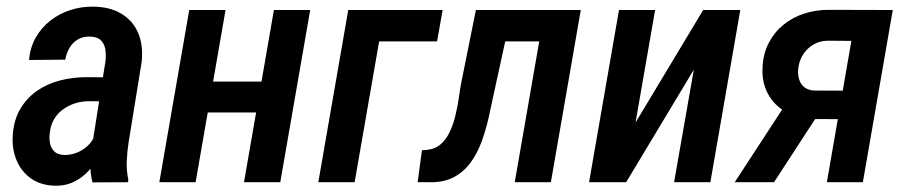

<svg xmlns="http://www.w3.org/2000/svg" viewBox="-20 -559 2782 589"><path d="M261.7 -107.4 303.7 -372.1Q305.7 -391.1 303 -408Q300.3 -424.8 289.3 -435.5Q278.3 -446.3 255.9 -446.8Q233.9 -447.3 218.3 -437.7Q202.6 -428.2 193.1 -411.9Q183.6 -395.5 180.2 -376L69.3 -375Q72.3 -413.1 89.6 -443.6Q106.9 -474.1 134.3 -495.6Q161.6 -517.1 195.6 -528.1Q229.5 -539.1 266.1 -538.6Q317.4 -538.1 352.5 -516.8Q387.7 -495.6 403.8 -458Q419.9 -420.4 414.6 -369.1L374.5 -122.1Q370.1 -93.8 368.9 -65.2Q367.7 -36.6 373.5 -8.3L373 0L263.7 0.5Q256.8 -25.9 257.3 -53.2Q257.8 -80.6 261.7 -107.4ZM313.5 -321.8 301.3 -248 253.4 -248.5Q231 -248.5 210.7 -242.2Q190.4 -235.8 173.6 -223.6Q156.7 -211.4 146.2 -193.8Q135.7 -176.3 132.8 -152.3Q130.4 -134.8 133.5 -119.1Q136.7 -103.5 147.2 -93.8Q157.7 -84 178.7 -83.5Q200.7 -83.5 221.2 -93Q241.7 -102.5 256.1 -119.1Q270.5 -135.7 274.4 -157.7L293.5 -109.4Q286.1 -85.4 273.2 -63.7Q260.3 -42 241.9 -25.1Q223.6 -8.3 200.7 1.5Q177.7 11.2 150.9 10.7Q106.9 10.3 76.7 -10.5Q46.4 -31.2 31.5 -65.7Q16.6 -100.1 19 -142.1Q21.5 -188.5 41 -222.7Q60.5 -256.8 91.8 -279.1Q123 -301.3 162.6 -311.8Q202.1 -322.3 245.6 -322.3Z M813 -308.6 796.4 -213.9H585.4L601.6 -308.6ZM671.9 -528.3 580.1 0H468.8L560.5 -528.3ZM931.6 -528.3 839.8 0H728.5L820.3 -528.3Z M1337.9 -528.3 1320.8 -432.1H1143.1L1067.9 0H956.5L1048.3 -528.3Z M1673.8 -528.3 1656.7 -432.1H1450.2L1466.8 -528.3ZM1761.7 -528.3 1669.9 0H1559.1L1650.9 -528.3ZM1439.9 -528.3H1550.8L1493.7 -266.1Q1486.8 -232.9 1478.5 -196Q1470.2 -159.2 1457.3 -124Q1444.3 -88.9 1423.8 -60.5Q1403.3 -32.2 1373 -15.9Q1342.8 0.5 1299.8 0H1261.2L1274.4 -98.1L1289.1 -99.1Q1314.9 -101.6 1332.3 -116.9Q1349.6 -132.3 1360.4 -155.8Q1371.1 -179.2 1377.4 -206.1Q1383.8 -232.9 1387.5 -258.5Q1391.1 -284.2 1394.5 -302.7Z M1929.7 -183.1 2137.2 -528.3H2251L2159.2 0H2047.9L2108.4 -345.2L1900.9 0H1787.1L1878.9 -528.3H1989.7Z M2402.8 -258.8H2522.9L2354.5 0H2233.9ZM2521.5 -528.8 2718.8 -528.3 2627 0H2516.6L2591.8 -433.6L2518.1 -434.1Q2494.6 -433.6 2475.8 -422.6Q2457 -411.6 2444.8 -393.6Q2432.6 -375.5 2429.2 -352.1Q2426.8 -334 2430.7 -318.4Q2434.6 -302.7 2446 -292.7Q2457.5 -282.7 2476.6 -281.2L2601.1 -280.8L2585.9 -193.4L2474.1 -193.8Q2439 -194.8 2409.7 -206.5Q2380.4 -218.3 2359.4 -239.3Q2338.4 -260.3 2327.6 -289.3Q2316.9 -318.4 2319.3 -355Q2321.8 -396 2338.9 -428.5Q2356 -460.9 2383.8 -483.4Q2411.6 -505.9 2447 -517.3Q2482.4 -528.8 2521.5 -528.8Z"/></svg>

Font: Roboto Condensed Medium
Style: Italic
Weight: 500
Italic angle: -12°
Designer: Christian Robertson
Foundry: Google
Version: Version 3.0; 2020